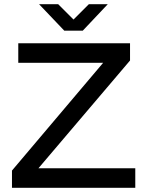

<svg xmlns="http://www.w3.org/2000/svg" viewBox="-20 -894 701 914"><path d="M37 -82 471 -595H67V-688H599V-606L163 -93H624V0H37ZM286 -748H374L493 -874H403L330 -801L257 -874H166Z"/></svg>

Font: Roundo Medium
Style: Regular
Weight: 500
Designer: Namrata Goyal (Gurmukhi), Shiva Nallaperumal (Latin)
Foundry: Indian Type Foundry
Version: Version 1.000;PS 1.0;hotconv 1.0.88;makeotf.lib2.5.647800